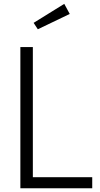

<svg xmlns="http://www.w3.org/2000/svg" viewBox="-20 -1000 530 1020"><path d="M88.2 0V-750H154.5V-58.6H470V0ZM321.4 -979.5 350.5 -925.9 180.9 -844.5 158.6 -878.6Z"/></svg>

Font: Spartan
Style: Regular
Weight: 400
Designer: Matt Bailey, Mirko Velimirovic
Foundry: Matt Bailey
Version: Version 1.005